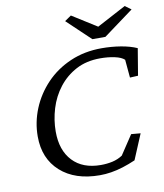

<svg xmlns="http://www.w3.org/2000/svg" viewBox="-85 -830 776 909"><g transform="rotate(-10 302.5 -375.5)"><path d="M322.3 8.8Q203.1 8.8 133.3 -53.7Q63.5 -116.2 63.5 -222.7Q63.5 -291 89.8 -355.5Q116.2 -419.9 165 -471.2Q213.9 -522.5 282.2 -552.2Q350.6 -582 433.6 -582Q480.5 -582 524.9 -574.7Q569.3 -567.4 602.5 -552.7L581.1 -423.8L542 -421.9L534.2 -508.8Q519.5 -522.5 487.8 -529.3Q456.1 -536.1 418.9 -536.1Q352.5 -536.1 302.7 -509.8Q252.9 -483.4 218.8 -439.5Q184.6 -395.5 168 -340.8Q151.4 -286.1 151.4 -230.5Q151.4 -140.6 199.7 -89.4Q248 -38.1 335 -38.1Q364.3 -38.1 390.6 -43.9Q417 -49.8 439.5 -64.5L501 -157.2L545.9 -153.3L495.1 -32.2Q463.9 -18.6 434.1 -9.3Q404.3 0 376.5 4.4Q348.6 8.8 322.3 8.8ZM286.1 -738.3 317.4 -759.8 461.9 -668.9H405.3L576.2 -759.8L605.5 -738.3L460.9 -631.8H398.4Z"/></g></svg>

Font: Crimson Pro Light
Style: Italic
Weight: 300
Italic angle: -12°
Designer: Jacques Le Bailly
Foundry: Baron von Fonthausen
Version: Version 1.003